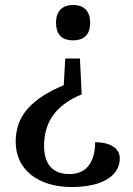

<svg xmlns="http://www.w3.org/2000/svg" viewBox="-20 -559 535 771"><path d="M273 -539C237 -539 205 -521 205 -468C205 -413 237 -397 273 -397C311 -397 342 -413 342 -468C342 -521 311 -539 273 -539ZM308 -180 301 -324H242L236 -217C113 -165 43 -99 43 10C43 125 137 192 267 192C399 192 461 142 461 77C461 34 419 12 362 12C362 81 335 140 259 140C187 140 157 95 157 27C157 -53 190 -132 308 -180Z"/></svg>

Font: Noto Serif Medium
Style: Regular
Weight: 500
Designer: Monotype Design Team
Foundry: Monotype Imaging Inc.
Version: Version 2.013